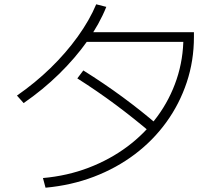

<svg xmlns="http://www.w3.org/2000/svg" viewBox="-20 -836 1040 894"><path d="M180 -7Q293 -17 392.5 -55Q492 -93 573 -153.5Q654 -214 712.5 -293.5Q771 -373 802.5 -467Q834 -561 834 -664L855 -641H368V-686H883V-664Q883 -553 849.5 -452.5Q816 -352 754.5 -267Q693 -182 607.5 -117.5Q522 -53 417 -13Q312 27 192 38ZM59 -391Q144 -450 215.5 -519.5Q287 -589 342 -665.5Q397 -742 428 -816L475 -804Q443 -724 386.5 -644.5Q330 -565 255 -491.5Q180 -418 90 -356ZM687 -214Q605 -284 519 -348Q433 -412 340 -471L368 -508Q464 -448 551 -384Q638 -320 717 -252Z"/></svg>

Font: M PLUS 2 Thin Light
Style: Regular
Weight: 300
Version: Version 1.001